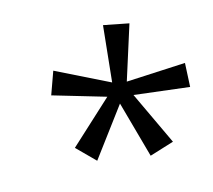

<svg xmlns="http://www.w3.org/2000/svg" viewBox="-75 -852 713 642"><g transform="rotate(-15 281.5 -531.5)"><path d="M372 -300 318 -495 195 -330 134 -391 283 -528 103 -581 131 -659 311 -570 331 -763 418 -746 359 -560 563 -570 559 -488 369 -511 456 -326Z"/></g></svg>

Font: Noto IKEA Latin
Style: Italic
Weight: 400
Italic angle: -12°
Designer: Monotype Design Team
Foundry: Monotype Imaging Inc.
Version: Version 1.0